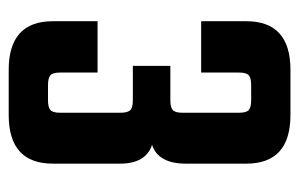

<svg xmlns="http://www.w3.org/2000/svg" viewBox="-140 -530 671 430"><g transform="rotate(90 195.0 -315.5)"><path d="M143 -516V-431H28V-532Q28 -631 137 -631H238Q347 -631 347 -532V-397Q347 -335 305 -321Q347 -307 347 -249V-99Q347 0 238 0H137Q28 0 28 -99V-199H143V-115Q143 -99 149 -93.5Q155 -88 171 -88H205Q221 -88 227 -93.5Q233 -99 233 -115V-250Q233 -266 227.5 -272Q222 -278 205 -278H128V-362H205Q221 -362 227 -367.5Q233 -373 233 -389V-516Q233 -532 227 -537.5Q221 -543 205 -543H171Q155 -543 149 -537.5Q143 -532 143 -516Z"/></g></svg>

Font: Teko Medium
Style: Regular
Weight: 500
Designer: Manushi Parikh, Jonny Pinhorn
Foundry: Indian Type Foundry
Version: Version 1.106;PS 1.0;hotconv 1.0.78;makeotf.lib2.5.61930; tt